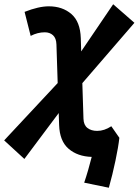

<svg xmlns="http://www.w3.org/2000/svg" viewBox="-27 -733 657 909"><path d="M488.3 155.8 371.6 131.8Q380.9 104.5 390.4 71.8Q399.9 39.1 407.2 9.8Q340.3 7.8 297.9 -28.6Q255.4 -64.9 252.9 -141.1L251 -197.8L88.4 19.5L-7.3 -68.4L246.1 -339.8L240.2 -522.5Q239.3 -552.2 223.9 -566.2Q208.5 -580.1 185.1 -580.1Q150.9 -580.1 118.2 -563L89.4 -676.8Q156.2 -703.1 204.1 -703.1Q268.6 -703.1 310.8 -666.7Q353 -630.4 355.5 -552.2L357.4 -489.7L508.8 -712.9L609.4 -625L362.8 -339.4L368.2 -170.9Q369.1 -141.1 387 -127.2Q404.8 -113.3 433.1 -113.3Q466.8 -113.3 500 -135.3L538.1 -80.6Q533.2 -36.6 519.5 28.3Q505.9 93.3 488.3 155.8Z"/></svg>

Font: Cascadia Mono
Style: Bold Italic
Weight: 700
Italic angle: -10°
Monospace: yes
Designer: Aaron Bell
Foundry: Saja Typeworks
Version: Version 2404.023; ttfautohint (v1.8.4)